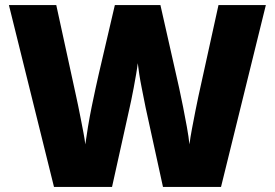

<svg xmlns="http://www.w3.org/2000/svg" viewBox="-20 -734 1079 754"><path d="M1024 -714 848 0H620L552 -311Q550 -320 546 -341Q542 -362 536.5 -389Q531 -416 527 -442Q523 -468 521 -486Q519 -468 514.5 -442Q510 -416 505 -389Q500 -362 495.5 -341Q491 -320 489 -311L420 0H192L15 -714H201L279 -356Q282 -343 287 -318.5Q292 -294 297.5 -266Q303 -238 308 -211.5Q313 -185 315 -167Q319 -197 325.5 -236Q332 -275 340 -314.5Q348 -354 355.5 -388Q363 -422 368 -444L431 -714H610L671 -444Q676 -423 683.5 -388.5Q691 -354 699 -314Q707 -274 714 -235Q721 -196 724 -167Q727 -192 734 -229Q741 -266 748 -301.5Q755 -337 759 -355L838 -714Z"/></svg>

Font: Noto Sans Myanmar Black
Style: Regular
Weight: 900
Designer: Monotype Design Team
Foundry: Monotype Imaging Inc.
Version: Version 2.107; ttfautohint (v1.8.4.7-5d5b)